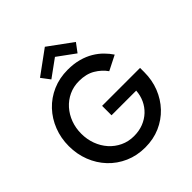

<svg xmlns="http://www.w3.org/2000/svg" viewBox="-236 -1029 1195 1195"><g transform="rotate(-45 362.0 -431.0)"><path d="M345.5 -361.5H679.5V-324Q679.5 -254 655.5 -193.2Q631.5 -132.5 587.8 -86.2Q544 -40 484.5 -14Q425 12 353 12Q280 12 219.2 -14.8Q158.5 -41.5 114.2 -88.5Q70 -135.5 45.8 -197.5Q21.5 -259.5 21.5 -330.5Q21.5 -401 45.8 -463Q70 -525 114.2 -572Q158.5 -619 219.2 -645.5Q280 -672 353 -672Q406.5 -672 449.2 -660.2Q492 -648.5 525.5 -628.5Q559 -608.5 584 -583.2Q609 -558 626.5 -531.5L529.5 -482.5Q502.5 -521 459 -546.8Q415.5 -572.5 353 -572.5Q304.5 -572.5 263.8 -553.5Q223 -534.5 193.2 -501Q163.5 -467.5 147.2 -423.8Q131 -380 131 -330.5Q131 -281 147.2 -237Q163.5 -193 193.2 -159.5Q223 -126 263.8 -106.8Q304.5 -87.5 353 -87.5Q398.5 -87.5 435.8 -102.2Q473 -117 500.5 -143Q528 -169 544 -203.8Q560 -238.5 562.5 -278.5H345.5ZM238.5 -701 195.5 -758 353.5 -873.5 511.5 -758 468.5 -700.5 353.5 -784.5Z"/></g></svg>

Font: League Spartan Medium
Style: Regular
Weight: 500
Foundry: The League of Moveable Type
Version: Version 2.002